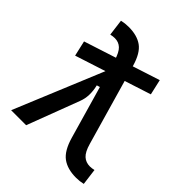

<svg xmlns="http://www.w3.org/2000/svg" viewBox="-208 -867 1003 1003"><g transform="rotate(45 293.0 -366.0)"><path d="M67.4 -438 47.9 -523.4 470.7 -660.2 490.2 -574.7ZM521.5 9.8Q458 9.8 418.9 -18.8Q379.9 -47.4 358.4 -122.6L231 -566.4Q217.3 -612.8 197.8 -631.1Q178.2 -649.4 149.9 -649.4Q136.7 -649.4 119.6 -645.5L107.9 -736.3Q132.8 -742.2 159.7 -742.2Q222.2 -742.2 260 -714.8Q297.9 -687.5 318.8 -615.2L447.8 -166Q460.9 -119.6 481.2 -101.3Q501.5 -83 531.2 -83Q544.4 -83 561.5 -86.9L573.2 3.9Q548.3 9.8 521.5 9.8ZM32.7 0 256.8 -541 323.2 -428.2 257.3 -408.2Q265.1 -376 264.4 -346.2Q263.7 -316.4 252.9 -288.6L143.6 0Z"/></g></svg>

Font: Cascadia Code
Style: Regular
Weight: 400
Monospace: yes
Designer: Aaron Bell
Foundry: Saja Typeworks
Version: Version 2106.017